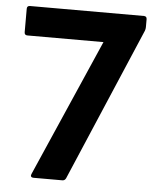

<svg xmlns="http://www.w3.org/2000/svg" viewBox="-53 -780 686 825"><g transform="rotate(5 290.5 -367.0)"><path d="M122 0Q115 0 112 -4Q109 -8 112 -15L371 -607H43Q30 -607 30 -620V-721Q30 -734 43 -734H534Q547 -734 547 -721V-687Q547 -679 544 -671L262 -10Q257 0 247 0Z"/></g></svg>

Font: LINE Seed Sans KR Bold
Style: Regular
Weight: 700
Designer: LINE BX Design & Sandoll Inc & Dalton Maag Ltd
Foundry: Sandoll Inc.
Version: Version 1.000